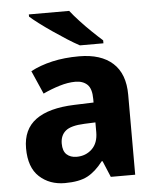

<svg xmlns="http://www.w3.org/2000/svg" viewBox="-54 -794 695 850"><g transform="rotate(-5 294.0 -369.0)"><path d="M311 -543.9Q408.2 -543.9 460.7 -496.3Q513.2 -448.7 513.2 -355.5V0H404.8L374.5 -72.3H370.6Q337.9 -29.3 301.3 -9.8Q264.6 9.8 200.2 9.8Q132.3 9.8 87.2 -31.7Q42 -73.2 42 -158.7Q42 -242.7 100.1 -285.2Q158.2 -327.6 271.5 -331.5L357.4 -334.5V-350.1Q357.4 -396 337.9 -414.6Q318.4 -433.1 284.7 -433.1Q252 -433.1 214.4 -421.6Q176.8 -410.2 140.6 -393.1L95.2 -496.6Q137.2 -519 191.4 -531.5Q245.6 -543.9 311 -543.9ZM357.9 -246.1 309.1 -244.1Q248.5 -241.7 224.9 -221.7Q201.2 -201.7 201.2 -165.5Q201.2 -132.3 218 -116.9Q234.9 -101.6 262.2 -101.6Q302.7 -101.6 330.3 -127.9Q357.9 -154.3 357.9 -202.6ZM106 -748H285.2Q302.2 -726.1 326.7 -699.7Q351.1 -673.3 377.2 -648.2Q403.3 -623 423.8 -605V-591.8H319.3Q295.4 -604.5 265.1 -623.8Q234.9 -643.1 203.9 -664.3Q172.9 -685.5 147 -705.1Q121.1 -724.6 106 -738.3Z"/></g></svg>

Font: Lunasima
Style: Bold
Weight: 700
Designer: The DocRepair Project, Monotype Design Team
Foundry: Google
Version: Version 2.009